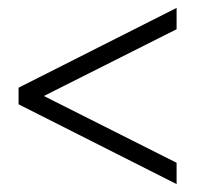

<svg xmlns="http://www.w3.org/2000/svg" viewBox="-20 -593 522 486"><path d="M27 -329 427 -127V-181L91 -350L427 -519V-573L27 -371Z"/></svg>

Font: Resamitz
Style: Regular
Weight: 500
Designer: gluk
Foundry: gluk
Version: Version 0.047